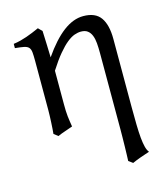

<svg xmlns="http://www.w3.org/2000/svg" viewBox="-104 -551 742 848"><g transform="rotate(-15 267.0 -127.0)"><path d="M354.5 -468.8Q409.7 -468.8 433.6 -435.1Q457.5 -401.4 457.5 -336.9V-23.9Q457.5 21 458.3 55.7Q459 90.3 461.4 116Q463.9 141.6 468.3 158.7Q472.7 175.8 480.5 185.1Q459.5 191.9 438.5 199.5Q417.5 207 400.4 214.8L381.3 200.7Q381.8 190.9 382.3 173.1Q382.8 155.3 383.3 134.8Q383.8 114.3 384 94Q384.3 73.7 384.3 59.6V-293Q384.3 -316.9 382.6 -337.4Q380.9 -357.9 374.8 -373Q368.7 -388.2 357.4 -396.7Q346.2 -405.3 327.1 -405.3Q313 -405.3 297.1 -399.7Q281.2 -394 262.5 -378.9Q243.7 -363.8 221.2 -336.9Q198.7 -310.1 171.9 -268.1V-115.2Q171.9 -98.1 172.4 -84.5Q172.9 -70.8 174.3 -58.6Q175.8 -46.4 177.5 -34.7Q179.2 -22.9 181.2 -10.7Q164.6 -4.4 147.2 1.2Q129.9 6.8 112.3 14.6L93.3 0Q94.2 -9.8 95.2 -23.7Q96.2 -37.6 96.9 -52.5Q97.7 -67.4 98.1 -81.8Q98.6 -96.2 98.6 -107.4V-332.5Q98.6 -357.9 97.2 -372.3Q95.7 -386.7 88.9 -394.3Q82 -401.9 67.6 -404.8Q53.2 -407.7 26.9 -410.2V-429.7Q44.4 -432.1 59.3 -436Q74.2 -439.9 88.4 -444.8Q102.5 -449.7 116.9 -455.6Q131.3 -461.4 147.5 -468.8L164.6 -451.7Q166 -417.5 167 -390.6L168.9 -330.1Q216.8 -399.4 262.7 -434.1Q308.6 -468.8 354.5 -468.8Z"/></g></svg>

Font: Gentium Plus
Style: Regular
Weight: 400
Designer: J. Victor Gaultney, Annie Olsen, Iska Routamaa
Foundry: SIL International
Version: Version 1.510